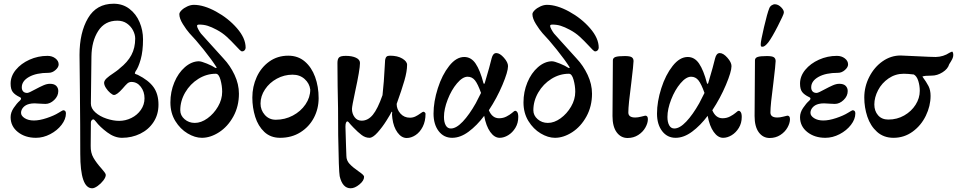

<svg xmlns="http://www.w3.org/2000/svg" viewBox="-20 -726 5139 1031"><path d="M37 -97Q37 -122 53.5 -146.5Q70 -171 86 -185Q93 -191 93 -196Q93 -202 85 -205Q60 -217 48.5 -232Q37 -247 37 -277Q37 -317 65 -351Q93 -385 138.5 -405.5Q184 -426 235 -426Q260 -426 277.5 -412.5Q295 -399 295 -380Q295 -365 278 -350Q261 -335 241 -335Q175 -335 136 -313Q97 -291 97 -257Q97 -243 104.5 -235Q112 -227 126 -227Q135 -227 167 -245Q195 -260 213.5 -268Q232 -276 248 -276Q271 -276 282 -265Q293 -254 293 -237Q293 -210 271 -189Q249 -168 224 -168L201 -169Q179 -171 166 -171Q150 -171 138 -168Q117 -163 105 -149.5Q93 -136 93 -120Q93 -104 112.5 -91.5Q132 -79 162 -79Q192 -79 231 -92Q270 -105 294 -120Q317 -134 319 -134Q334 -134 334 -117Q334 -86 310.5 -55.5Q287 -25 249.5 -5.5Q212 14 173 14Q115 14 76 -17Q37 -48 37 -97Z M411 100Q411 -47 409 -243Q407 -387 407 -431Q407 -551 452.5 -628.5Q498 -706 590 -706Q639 -706 675 -678.5Q711 -651 729.5 -607Q748 -563 748 -515Q748 -451 735.5 -407Q723 -363 708 -343Q707 -341 705.5 -337.5Q704 -334 704 -332Q704 -330 710.5 -327.5Q717 -325 720 -324Q778 -295 804.5 -258Q831 -221 831 -164Q831 -111 804.5 -70.5Q778 -30 733 -8Q688 14 635 14Q595 14 555.5 -15.5Q516 -45 495 -73Q486 -85 481 -85Q476 -85 472 -80Q468 -75 468 -69L467 57Q466 94 482 121.5Q498 149 525 179Q534 189 541 198.5Q548 208 548 213Q548 226 535 243Q522 260 504.5 272.5Q487 285 475 285Q411 285 411 100ZM756 -198Q756 -234 736 -260Q716 -286 686 -286Q673 -286 663.5 -277.5Q654 -269 638 -250Q608 -216 592 -216Q585 -216 572 -227Q559 -238 549 -253.5Q539 -269 539 -282Q540 -294 553 -306Q566 -318 589 -333Q595 -337 606 -345Q617 -353 623 -359Q665 -392 685.5 -430.5Q706 -469 706 -519Q706 -540 694.5 -562.5Q683 -585 661.5 -600Q640 -615 610 -615Q543 -615 507.5 -560Q472 -505 471 -422L468 -170Q468 -144 492 -122.5Q516 -101 552 -89Q588 -77 620 -77Q654 -77 685.5 -92.5Q717 -108 736.5 -136Q756 -164 756 -198Z M895 -176Q895 -233 916 -283.5Q937 -334 972.5 -365Q1008 -396 1047 -397Q1061 -397 1091 -384.5Q1121 -372 1132 -364Q1137 -360 1141 -361Q1145 -362 1142 -366Q1118 -404 1074 -459Q1030 -514 997 -548Q981 -566 962 -596.5Q943 -627 943 -650Q943 -659 955 -671Q967 -683 985.5 -691.5Q1004 -700 1021 -700Q1074 -700 1140 -664Q1206 -628 1252.5 -574.5Q1299 -521 1299 -470Q1299 -462 1293.5 -456Q1288 -450 1280 -450Q1275 -450 1266 -459Q1257 -468 1246 -480Q1220 -508 1197 -529Q1174 -550 1144 -566Q1116 -581 1095 -587.5Q1074 -594 1050 -594Q1038 -594 1038 -587Q1038 -581 1045 -568Q1052 -555 1059 -546L1094 -507L1180 -412Q1216 -374 1239.5 -324Q1263 -274 1263 -223Q1263 -155 1233 -100.5Q1203 -46 1156.5 -16Q1110 14 1064 14Q1027 14 987.5 -9.5Q948 -33 921.5 -76Q895 -119 895 -176ZM1173 -233Q1173 -265 1164 -297.5Q1155 -330 1139 -330Q1089 -330 1045 -302.5Q1001 -275 974.5 -229.5Q948 -184 948 -134Q948 -106 971 -86Q994 -66 1026 -66Q1060 -66 1094 -90.5Q1128 -115 1150.5 -153.5Q1173 -192 1173 -233Z M1335 -202Q1335 -261 1358.5 -312.5Q1382 -364 1426 -395.5Q1470 -427 1528 -427Q1580 -427 1616.5 -396Q1653 -365 1672 -313Q1691 -261 1691 -199Q1691 -142 1665.5 -93.5Q1640 -45 1593 -15.5Q1546 14 1484 14Q1433 14 1399.5 -17.5Q1366 -49 1350.5 -98.5Q1335 -148 1335 -202ZM1646 -245Q1642 -278 1616 -301.5Q1590 -325 1551 -325Q1506 -325 1466.5 -303.5Q1427 -282 1403 -246Q1379 -210 1379 -170Q1379 -135 1402 -109Q1425 -83 1461 -83Q1510 -83 1552.5 -105.5Q1595 -128 1620.5 -165.5Q1646 -203 1646 -245Z M1804 220Q1799 194 1796 0Q1796 -156 1793 -264L1792 -388Q1792 -409 1800.5 -417.5Q1809 -426 1837 -426Q1870 -426 1891.5 -416Q1913 -406 1913 -388Q1913 -353 1887 -234Q1870 -155 1870 -141Q1870 -116 1884 -97Q1898 -78 1922 -78Q1956 -78 1982 -109.5Q2008 -141 2034 -215Q2042 -286 2046 -370L2048 -404Q2050 -416 2055.5 -421.5Q2061 -427 2074 -427Q2115 -427 2140.5 -411.5Q2166 -396 2166 -378Q2166 -343 2151.5 -293Q2137 -243 2110 -168Q2110 -139 2130 -116.5Q2150 -94 2181 -94Q2197 -94 2210.5 -100.5Q2224 -107 2237 -116.5Q2250 -126 2253 -126Q2257 -126 2261 -122.5Q2265 -119 2265 -115Q2265 -75 2250 -45.5Q2235 -16 2211.5 -0.5Q2188 15 2164 15Q2136 15 2114.5 -14.5Q2093 -44 2087 -90Q2085 -102 2085 -110L2086 -125L2083 -126Q2077 -113 2055 -78Q2033 -43 2007.5 -14.5Q1982 14 1964 14Q1942 14 1922 -1Q1902 -16 1878 -41L1863 -57Q1850 -74 1846 -74Q1835 -74 1835 -45L1838 54L1840 111Q1840 136 1857.5 154.5Q1875 173 1904 193Q1920 204 1927.5 211Q1935 218 1935 224Q1935 244 1910 264.5Q1885 285 1863 285Q1819 285 1804 220Z M2308 -116Q2308 -180 2331 -252Q2354 -324 2392 -372Q2430 -420 2473 -420Q2510 -420 2534 -384.5Q2558 -349 2576 -280Q2577 -276 2579.5 -276Q2582 -276 2583 -280Q2611 -374 2620 -413Q2627 -441 2645 -441Q2664 -441 2686 -416Q2708 -391 2708 -371Q2708 -341 2678 -270Q2648 -199 2605 -134Q2623 -91 2660 -91Q2682 -91 2700 -100.5Q2718 -110 2728 -118.5Q2738 -127 2741 -129Q2745 -131 2748 -131Q2751 -131 2755 -127Q2763 -120 2763 -98Q2763 -65 2747.5 -39.5Q2732 -14 2709 0Q2686 14 2663 14Q2635 14 2612.5 -17.5Q2590 -49 2580 -104Q2541 -52 2496.5 -19Q2452 14 2408 14Q2363 14 2335.5 -22Q2308 -58 2308 -116ZM2535 -172Q2553 -207 2563 -227Q2546 -275 2530.5 -294.5Q2515 -314 2491 -314Q2464 -314 2434 -278.5Q2404 -243 2384 -191.5Q2364 -140 2364 -98Q2364 -70 2373.5 -53Q2383 -36 2401 -36Q2430 -36 2465 -73Q2500 -110 2535 -172Z M2791 -176Q2791 -233 2812 -283.5Q2833 -334 2868.5 -365Q2904 -396 2943 -397Q2957 -397 2987 -384.5Q3017 -372 3028 -364Q3033 -360 3037 -361Q3041 -362 3038 -366Q3014 -404 2970 -459Q2926 -514 2893 -548Q2877 -566 2858 -596.5Q2839 -627 2839 -650Q2839 -659 2851 -671Q2863 -683 2881.5 -691.5Q2900 -700 2917 -700Q2970 -700 3036 -664Q3102 -628 3148.5 -574.5Q3195 -521 3195 -470Q3195 -462 3189.5 -456Q3184 -450 3176 -450Q3171 -450 3162 -459Q3153 -468 3142 -480Q3116 -508 3093 -529Q3070 -550 3040 -566Q3012 -581 2991 -587.5Q2970 -594 2946 -594Q2934 -594 2934 -587Q2934 -581 2941 -568Q2948 -555 2955 -546L2990 -507L3076 -412Q3112 -374 3135.5 -324Q3159 -274 3159 -223Q3159 -155 3129 -100.5Q3099 -46 3052.5 -16Q3006 14 2960 14Q2923 14 2883.5 -9.5Q2844 -33 2817.5 -76Q2791 -119 2791 -176ZM3069 -233Q3069 -265 3060 -297.5Q3051 -330 3035 -330Q2985 -330 2941 -302.5Q2897 -275 2870.5 -229.5Q2844 -184 2844 -134Q2844 -106 2867 -86Q2890 -66 2922 -66Q2956 -66 2990 -90.5Q3024 -115 3046.5 -153.5Q3069 -192 3069 -233Z M3269 -103 3271 -402Q3271 -415 3285 -420Q3299 -425 3335 -425Q3363 -425 3372.5 -418.5Q3382 -412 3382 -398Q3382 -382 3370 -282Q3354 -162 3354 -122Q3354 -95 3391 -95Q3405 -95 3422.5 -99.5Q3440 -104 3445 -105Q3459 -105 3459 -86Q3459 -65 3445.5 -41Q3432 -17 3407 -1Q3382 15 3350 15Q3314 15 3291.5 -15.5Q3269 -46 3269 -103Z M3508 -116Q3508 -180 3531 -252Q3554 -324 3592 -372Q3630 -420 3673 -420Q3710 -420 3734 -384.5Q3758 -349 3776 -280Q3777 -276 3779.5 -276Q3782 -276 3783 -280Q3811 -374 3820 -413Q3827 -441 3845 -441Q3864 -441 3886 -416Q3908 -391 3908 -371Q3908 -341 3878 -270Q3848 -199 3805 -134Q3823 -91 3860 -91Q3882 -91 3900 -100.5Q3918 -110 3928 -118.5Q3938 -127 3941 -129Q3945 -131 3948 -131Q3951 -131 3955 -127Q3963 -120 3963 -98Q3963 -65 3947.5 -39.5Q3932 -14 3909 0Q3886 14 3863 14Q3835 14 3812.5 -17.5Q3790 -49 3780 -104Q3741 -52 3696.5 -19Q3652 14 3608 14Q3563 14 3535.5 -22Q3508 -58 3508 -116ZM3735 -172Q3753 -207 3763 -227Q3746 -275 3730.5 -294.5Q3715 -314 3691 -314Q3664 -314 3634 -278.5Q3604 -243 3584 -191.5Q3564 -140 3564 -98Q3564 -70 3573.5 -53Q3583 -36 3601 -36Q3630 -36 3665 -73Q3700 -110 3735 -172Z M4032 -103 4034 -402Q4034 -415 4048 -420Q4062 -425 4098 -425Q4126 -425 4135.5 -418.5Q4145 -412 4145 -398Q4145 -382 4133 -282Q4117 -162 4117 -122Q4117 -95 4154 -95Q4168 -95 4185.5 -99.5Q4203 -104 4208 -105Q4222 -105 4222 -86Q4222 -65 4208.5 -41Q4195 -17 4170 -1Q4145 15 4113 15Q4077 15 4054.5 -15.5Q4032 -46 4032 -103ZM4065 -489Q4065 -505 4082.5 -580Q4100 -655 4111 -682Q4115 -692 4124.5 -698Q4134 -704 4143 -703Q4160 -702 4175.5 -686Q4191 -670 4189 -657Q4188 -647 4156.5 -585.5Q4125 -524 4106 -499Q4087 -475 4075 -475Q4068 -475 4066.5 -477.5Q4065 -480 4065 -489Z M4276 -97Q4276 -122 4292.5 -146.5Q4309 -171 4325 -185Q4332 -191 4332 -196Q4332 -202 4324 -205Q4299 -217 4287.5 -232Q4276 -247 4276 -277Q4276 -317 4304 -351Q4332 -385 4377.5 -405.5Q4423 -426 4474 -426Q4499 -426 4516.5 -412.5Q4534 -399 4534 -380Q4534 -365 4517 -350Q4500 -335 4480 -335Q4414 -335 4375 -313Q4336 -291 4336 -257Q4336 -243 4343.5 -235Q4351 -227 4365 -227Q4374 -227 4406 -245Q4434 -260 4452.5 -268Q4471 -276 4487 -276Q4510 -276 4521 -265Q4532 -254 4532 -237Q4532 -210 4510 -189Q4488 -168 4463 -168L4440 -169Q4418 -171 4405 -171Q4389 -171 4377 -168Q4356 -163 4344 -149.5Q4332 -136 4332 -120Q4332 -104 4351.5 -91.5Q4371 -79 4401 -79Q4431 -79 4470 -92Q4509 -105 4533 -120Q4556 -134 4558 -134Q4573 -134 4573 -117Q4573 -86 4549.5 -55.5Q4526 -25 4488.5 -5.5Q4451 14 4412 14Q4354 14 4315 -17Q4276 -48 4276 -97Z M4621 -202Q4621 -261 4648 -313.5Q4675 -366 4719.5 -397Q4764 -428 4816 -428Q4832 -428 4904 -424Q4982 -420 5005 -420Q5046 -421 5079 -443Q5085 -446 5088.5 -447.5Q5092 -449 5095 -448Q5099 -441 5099 -431Q5099 -420 5093.5 -409Q5088 -398 5077 -381Q5070 -356 5041.5 -338Q5013 -320 4984 -320Q4944 -320 4933 -315Q4955 -285 4966 -263.5Q4977 -242 4977 -211Q4977 -157 4951.5 -104.5Q4926 -52 4880.5 -19Q4835 14 4778 14Q4725 14 4689.5 -18Q4654 -50 4637.5 -99.5Q4621 -149 4621 -202ZM4919 -238Q4919 -266 4911 -291.5Q4903 -317 4887 -326Q4855 -330 4833 -330Q4788 -330 4751.5 -305Q4715 -280 4695 -241.5Q4675 -203 4675 -165Q4675 -130 4695 -107Q4715 -84 4750 -84Q4797 -84 4835.5 -106Q4874 -128 4896.5 -163.5Q4919 -199 4919 -238Z"/></svg>

Font: EB Garamond SemiBold
Style: Regular
Weight: 600
Designer: Georg Duffner and Octavio Pardo
Foundry: Georg Duffner
Version: Version 1.000